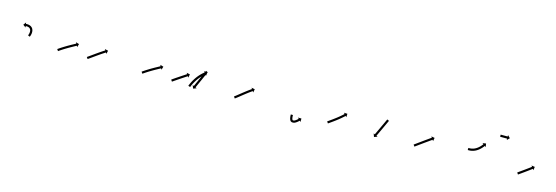

<svg xmlns="http://www.w3.org/2000/svg" viewBox="11 -1083 5063 1748"><g transform="rotate(15 2542.0 -208.5)"><path d="M201.5 -155.1C201.2 -154.6 201 -154.1 200.8 -153.6L219 -145.3C219.2 -145.8 219.4 -146.3 219.7 -146.8C219.7 -146.8 219.7 -146.9 219.7 -146.9C219.7 -146.9 219.7 -146.9 219.7 -146.9C220.4 -148.5 221 -150 221.7 -151.6C221.7 -151.6 221.7 -151.6 221.7 -151.7C221.7 -151.7 221.7 -151.8 221.7 -151.8C222.7 -154.2 223.5 -156.6 224.4 -159.1C224.4 -159.1 224.4 -159.2 224.4 -159.2C224.4 -159.3 224.4 -159.4 224.4 -159.4C225.4 -162.6 226.3 -165.8 227 -169.1C227 -169.1 227.1 -169.2 227.1 -169.3C227.1 -169.3 227.1 -169.4 227.1 -169.4C227.9 -173.3 228.5 -177.2 228.9 -181.1C228.9 -181.1 228.9 -181.2 228.9 -181.3C229 -181.4 229 -181.5 229 -181.5C229.3 -185.8 229.3 -190.1 229.2 -194.4C229.2 -194.4 229.2 -194.5 229.2 -194.7C229.2 -194.8 229.1 -195 229.1 -195C228.7 -199.4 228 -203.8 227.1 -208.2C227.1 -208.2 227 -208.3 227 -208.5C226.9 -208.7 226.9 -208.9 226.9 -208.9C225.6 -213.1 224 -217.2 222 -221.2C222 -221.2 221.9 -221.4 221.8 -221.5C221.7 -221.7 221.6 -221.9 221.6 -221.9C219.4 -225.6 216.8 -229 213.9 -232.2C213.9 -232.2 213.8 -232.4 213.6 -232.5C213.5 -232.7 213.3 -232.9 213.3 -232.9C210.2 -235.7 206.9 -238.2 203.4 -240.4C203.4 -240.4 203.3 -240.5 203.1 -240.6C202.9 -240.7 202.7 -240.8 202.7 -240.8C199.2 -242.7 195.5 -244.4 191.7 -245.7C191.7 -245.7 191.5 -245.8 191.4 -245.8C191.2 -245.9 191.1 -245.9 191.1 -245.9C187.5 -247 183.8 -247.8 180.1 -248.5C180.1 -248.5 180 -248.5 179.9 -248.6C179.8 -248.6 179.7 -248.6 179.7 -248.6C176.4 -249 173.1 -249.4 169.8 -249.6C169.8 -249.6 169.7 -249.6 169.7 -249.6C169.6 -249.6 169.5 -249.6 169.5 -249.6C167 -249.7 164.6 -249.8 162.1 -249.7C162.1 -249.7 162 -249.7 161.9 -249.7C161.8 -249.7 161.7 -249.7 161.7 -249.7C160.2 -249.6 158.7 -249.5 157.2 -249.3C157.2 -249.3 157.2 -249.3 157.1 -249.3C157.1 -249.3 157.1 -249.3 157.1 -249.3C156.5 -249.2 156 -249.2 155.5 -249.1L153.6 -262.1L134.1 -235.8L160.4 -216.3L158.5 -229.3C158.9 -229.4 159.4 -229.4 159.8 -229.5C159.8 -229.5 159.8 -229.5 159.7 -229.5C159.7 -229.5 159.6 -229.5 159.6 -229.5C160.7 -229.6 161.8 -229.7 162.9 -229.8C162.9 -229.8 162.8 -229.8 162.7 -229.8C162.6 -229.8 162.5 -229.7 162.5 -229.7C164.6 -229.8 166.7 -229.7 168.7 -229.6C168.7 -229.6 168.7 -229.6 168.6 -229.6C168.5 -229.7 168.5 -229.7 168.5 -229.7C171.3 -229.5 174.1 -229.2 176.9 -228.8C176.9 -228.8 176.8 -228.8 176.7 -228.8C176.6 -228.8 176.5 -228.8 176.5 -228.8C179.5 -228.3 182.5 -227.6 185.5 -226.7C185.5 -226.7 185.3 -226.8 185.2 -226.8C185.1 -226.9 184.9 -226.9 184.9 -226.9C187.8 -225.9 190.6 -224.6 193.4 -223.2C193.4 -223.2 193.2 -223.3 193 -223.4C192.9 -223.5 192.7 -223.6 192.7 -223.6C195.2 -222 197.6 -220.2 199.7 -218.1C199.7 -218.1 199.6 -218.3 199.4 -218.5C199.3 -218.6 199.1 -218.8 199.1 -218.8C201.1 -216.5 202.9 -214.1 204.5 -211.5C204.5 -211.5 204.4 -211.7 204.3 -211.9C204.2 -212.1 204.1 -212.3 204.1 -212.3C205.6 -209.3 206.8 -206.2 207.7 -203C207.7 -203 207.7 -203.2 207.7 -203.4C207.6 -203.6 207.6 -203.7 207.6 -203.7C208.3 -200.2 208.9 -196.7 209.2 -193.1C209.2 -193.1 209.2 -193.3 209.2 -193.4C209.2 -193.6 209.2 -193.7 209.2 -193.7C209.3 -190.1 209.3 -186.5 209 -182.9C209 -182.9 209 -183 209 -183.1C209 -183.2 209.1 -183.3 209.1 -183.3C208.7 -180 208.2 -176.6 207.5 -173.3C207.5 -173.3 207.5 -173.4 207.5 -173.5C207.6 -173.6 207.6 -173.7 207.6 -173.7C206.9 -170.8 206.2 -168 205.3 -165.2C205.3 -165.2 205.3 -165.2 205.3 -165.3C205.4 -165.3 205.4 -165.4 205.4 -165.4C204.7 -163.2 203.9 -161.1 203.1 -158.9C203.1 -158.9 203.1 -159 203.1 -159C203.1 -159.1 203.2 -159.1 203.2 -159.1C202.6 -157.7 202 -156.4 201.4 -155C201.4 -155 201.4 -155 201.4 -155.1C201.5 -155.1 201.5 -155.1 201.5 -155.1Z M491.5 -102.8C491 -102.4 490.4 -102 489.8 -101.6L501.3 -85.2C501.8 -85.6 502.4 -86 502.9 -86.4L502.9 -86.3L502.9 -86.3C504.5 -87.4 506 -88.5 507.6 -89.6L507.6 -89.6L507.6 -89.6C510 -91.2 512.4 -92.9 514.9 -94.5L514.9 -94.5L514.9 -94.5C518 -96.7 521.2 -98.8 524.4 -100.9L524.4 -100.9L524.3 -100.9C528.1 -103.4 531.9 -105.8 535.7 -108.3L535.7 -108.3L535.7 -108.3C539.9 -111 544.1 -113.7 548.4 -116.4L548.4 -116.4L548.4 -116.4C552.9 -119.2 557.5 -122 562.1 -124.9L562.1 -124.8L562.1 -124.8C566.8 -127.7 571.6 -130.6 576.4 -133.4L576.4 -133.4L576.4 -133.4C581.1 -136.2 585.9 -139 590.8 -141.8L590.7 -141.8L590.7 -141.8C595.4 -144.4 600.1 -147.1 604.8 -149.7L604.7 -149.7L604.7 -149.7C609.1 -152.2 613.5 -154.6 617.9 -157L617.9 -157L617.9 -157C621.8 -159.2 625.7 -161.3 629.7 -163.5L629.7 -163.5L629.7 -163.5C633 -165.3 636.3 -167.1 639.6 -168.9C642.2 -170.3 644.8 -171.6 647.3 -173C649 -173.9 650.6 -174.8 652.3 -175.7C652.8 -176 653.4 -176.3 654 -176.6L660.3 -165.1L669.6 -196.5L638.2 -205.8L644.5 -194.2C643.9 -193.9 643.3 -193.6 642.7 -193.3C641.1 -192.4 639.5 -191.5 637.8 -190.6C635.3 -189.2 632.7 -187.9 630.1 -186.5C626.8 -184.7 623.5 -182.9 620.1 -181L620.1 -181L620.1 -181C616.2 -178.9 612.2 -176.7 608.2 -174.5L608.2 -174.5L608.2 -174.5C603.8 -172.1 599.4 -169.6 595 -167.2L595 -167.2L594.9 -167.1C590.2 -164.5 585.5 -161.8 580.8 -159.1L580.8 -159.1L580.8 -159.1C575.9 -156.3 571.1 -153.5 566.2 -150.6L566.2 -150.6L566.2 -150.6C561.4 -147.7 556.5 -144.8 551.7 -141.9L551.7 -141.9L551.7 -141.9C547 -139.1 542.4 -136.2 537.8 -133.3L537.8 -133.3L537.7 -133.3C533.4 -130.6 529.1 -127.8 524.8 -125.1L524.8 -125.1L524.8 -125.1C521 -122.6 517.2 -120.1 513.3 -117.6L513.3 -117.6L513.3 -117.6C510.1 -115.4 506.9 -113.3 503.7 -111.1L503.7 -111.1L503.6 -111.1C501.2 -109.4 498.7 -107.7 496.3 -106.1L496.3 -106.1L496.2 -106C494.7 -105 493.1 -103.9 491.5 -102.8L491.5 -102.8Z M770.5 -102.7C769.9 -102.4 769.4 -102 768.8 -101.6L780.3 -85.2C780.8 -85.6 781.4 -86 781.9 -86.3C783.4 -87.4 785 -88.5 786.5 -89.5C788.9 -91.2 791.2 -92.9 793.6 -94.6C796.7 -96.7 799.8 -98.9 802.8 -101.1C806.5 -103.7 810.1 -106.2 813.7 -108.8C817.8 -111.7 821.9 -114.6 825.9 -117.5C830.3 -120.6 834.6 -123.7 839 -126.8C843.5 -130 848 -133.1 852.5 -136.3L852.5 -136.3L852.4 -136.3C857 -139.5 861.5 -142.7 866 -145.8L866 -145.8L866 -145.8C870.4 -148.9 874.8 -152 879.2 -155L879.2 -155L879.2 -155C883.3 -157.8 887.5 -160.6 891.6 -163.5L891.6 -163.5L891.6 -163.4C895.4 -166 899.1 -168.5 902.9 -171L902.9 -170.9L902.8 -170.9C906 -173 909.2 -175.1 912.4 -177.2L912.4 -177.2L912.4 -177.2C914.9 -178.8 917.4 -180.4 919.8 -182L919.8 -182L919.8 -181.9C921.4 -183 923 -184 924.6 -185L924.6 -185L924.6 -185C925.2 -185.3 925.8 -185.7 926.3 -186.1L933.3 -174.9L940.7 -206.8L908.7 -214.2L915.7 -203C915.2 -202.6 914.6 -202.3 914 -201.9L914 -201.9L914 -201.9C912.4 -200.9 910.7 -199.9 909.1 -198.8L909.1 -198.8L909.1 -198.8C906.6 -197.2 904.1 -195.6 901.6 -194L901.5 -194L901.5 -194C898.3 -191.9 895.1 -189.8 891.8 -187.6L891.8 -187.6L891.8 -187.6C888 -185.1 884.2 -182.6 880.5 -180L880.5 -180L880.4 -180C876.2 -177.2 872.1 -174.3 867.9 -171.5L867.9 -171.5L867.9 -171.5C863.4 -168.4 859 -165.3 854.6 -162.2L854.6 -162.2L854.6 -162.2C850 -159.1 845.5 -155.9 840.9 -152.7L840.9 -152.7L840.9 -152.7C836.4 -149.5 831.9 -146.3 827.4 -143.1C823 -140 818.7 -136.9 814.3 -133.8C810.3 -130.9 806.2 -128 802.2 -125.1C798.5 -122.5 794.9 -120 791.3 -117.4C788.2 -115.2 785.2 -113.1 782.1 -110.9C779.7 -109.2 777.4 -107.6 775 -105.9C773.5 -104.9 772 -103.8 770.5 -102.7Z M1286.5 -102.8C1286 -102.4 1285.4 -102 1284.8 -101.6L1296.3 -85.2C1296.8 -85.6 1297.4 -86 1297.9 -86.4L1297.9 -86.3L1297.9 -86.3C1299.5 -87.4 1301 -88.5 1302.6 -89.6L1302.6 -89.6L1302.6 -89.6C1305 -91.2 1307.4 -92.9 1309.9 -94.5L1309.9 -94.5L1309.9 -94.5C1313 -96.7 1316.2 -98.8 1319.4 -100.9L1319.4 -100.9L1319.3 -100.9C1323.1 -103.4 1326.9 -105.8 1330.7 -108.3L1330.7 -108.3L1330.7 -108.3C1334.9 -111 1339.1 -113.7 1343.4 -116.4L1343.4 -116.4L1343.4 -116.4C1347.9 -119.2 1352.5 -122 1357.1 -124.9L1357.1 -124.8L1357.1 -124.8C1361.8 -127.7 1366.6 -130.6 1371.4 -133.4L1371.4 -133.4L1371.4 -133.4C1376.1 -136.2 1380.9 -139 1385.8 -141.8L1385.7 -141.8L1385.7 -141.8C1390.4 -144.4 1395.1 -147.1 1399.8 -149.7L1399.7 -149.7L1399.7 -149.7C1404.1 -152.2 1408.5 -154.6 1412.9 -157L1412.9 -157L1412.9 -157C1416.8 -159.2 1420.7 -161.3 1424.7 -163.5L1424.7 -163.5L1424.7 -163.5C1428 -165.3 1431.3 -167.1 1434.6 -168.9C1437.2 -170.3 1439.8 -171.6 1442.3 -173C1444 -173.9 1445.6 -174.8 1447.3 -175.7C1447.8 -176 1448.4 -176.3 1449 -176.6L1455.3 -165.1L1464.6 -196.5L1433.2 -205.8L1439.5 -194.2C1438.9 -193.9 1438.3 -193.6 1437.7 -193.3C1436.1 -192.4 1434.5 -191.5 1432.8 -190.6C1430.3 -189.2 1427.7 -187.9 1425.1 -186.5C1421.8 -184.7 1418.5 -182.9 1415.1 -181L1415.1 -181L1415.1 -181C1411.2 -178.9 1407.2 -176.7 1403.2 -174.5L1403.2 -174.5L1403.2 -174.5C1398.8 -172.1 1394.4 -169.6 1390 -167.2L1390 -167.2L1389.9 -167.1C1385.2 -164.5 1380.5 -161.8 1375.8 -159.1L1375.8 -159.1L1375.8 -159.1C1370.9 -156.3 1366.1 -153.5 1361.2 -150.6L1361.2 -150.6L1361.2 -150.6C1356.4 -147.7 1351.5 -144.8 1346.7 -141.9L1346.7 -141.9L1346.7 -141.9C1342 -139.1 1337.4 -136.2 1332.8 -133.3L1332.8 -133.3L1332.7 -133.3C1328.4 -130.6 1324.1 -127.8 1319.8 -125.1L1319.8 -125.1L1319.8 -125.1C1316 -122.6 1312.2 -120.1 1308.3 -117.6L1308.3 -117.6L1308.3 -117.6C1305.1 -115.4 1301.9 -113.3 1298.7 -111.1L1298.7 -111.1L1298.6 -111.1C1296.2 -109.4 1293.7 -107.7 1291.3 -106.1L1291.3 -106.1L1291.2 -106C1289.7 -105 1288.1 -103.9 1286.5 -102.8L1286.5 -102.8Z M1565.3 -102.6C1564.8 -102.3 1564.3 -102 1563.9 -101.6L1575.3 -85.2C1575.8 -85.5 1576.2 -85.9 1576.7 -86.2C1578 -87.1 1579.4 -88 1580.7 -89C1582.8 -90.4 1584.8 -91.8 1586.9 -93.2C1589.6 -95.1 1592.3 -97 1594.9 -98.8C1598.1 -101 1601.3 -103.2 1604.5 -105.3L1604.5 -105.3L1604.5 -105.3C1608.1 -107.8 1611.6 -110.2 1615.2 -112.6L1615.2 -112.6L1615.2 -112.6C1619 -115.2 1622.8 -117.8 1626.6 -120.4L1626.6 -120.4L1626.6 -120.3C1630.6 -123 1634.5 -125.7 1638.5 -128.3L1638.5 -128.3L1638.5 -128.3C1642.4 -130.9 1646.4 -133.6 1650.3 -136.2C1654.2 -138.8 1658 -141.3 1661.8 -143.8C1665.4 -146.2 1669 -148.6 1672.6 -150.9C1675.9 -153 1679.1 -155.2 1682.3 -157.3C1685 -159.1 1687.7 -160.8 1690.5 -162.6C1692.6 -164 1694.7 -165.4 1696.8 -166.7C1698.1 -167.6 1699.5 -168.5 1700.8 -169.4C1701.3 -169.7 1701.8 -170 1702.3 -170.3L1709.5 -159.3L1716.2 -191.4L1684.1 -198.1L1691.3 -187.1C1690.8 -186.8 1690.4 -186.4 1689.9 -186.1C1688.5 -185.2 1687.2 -184.4 1685.8 -183.5C1683.7 -182.1 1681.6 -180.7 1679.5 -179.4C1676.8 -177.6 1674.1 -175.8 1671.3 -174C1668.1 -171.9 1664.9 -169.8 1661.6 -167.6C1658 -165.3 1654.4 -162.9 1650.8 -160.5C1647 -158 1643.1 -155.4 1639.3 -152.9C1635.3 -150.2 1631.3 -147.6 1627.4 -144.9L1627.3 -144.9L1627.3 -144.9C1623.4 -142.3 1619.4 -139.6 1615.5 -136.9L1615.4 -136.9L1615.4 -136.9C1611.6 -134.4 1607.8 -131.8 1604 -129.2L1603.9 -129.2L1603.9 -129.2C1600.4 -126.7 1596.8 -124.3 1593.2 -121.9L1593.2 -121.9L1593.2 -121.9C1590 -119.7 1586.8 -117.5 1583.6 -115.3C1580.9 -113.4 1578.2 -111.6 1575.5 -109.7C1573.4 -108.3 1571.4 -106.8 1569.3 -105.4C1568 -104.5 1566.6 -103.5 1565.3 -102.6ZM1867.6 -250.4C1867.8 -251 1868.1 -251.6 1868.4 -252.2L1850.1 -260.4C1849.9 -259.8 1849.6 -259.2 1849.3 -258.6C1848.6 -256.9 1847.8 -255.2 1847 -253.5C1845.8 -250.8 1844.7 -248.1 1843.5 -245.5C1841.9 -242 1840.4 -238.6 1838.8 -235.2C1837 -231.1 1835.2 -227 1833.4 -222.9C1831.3 -218.4 1829.3 -213.8 1827.3 -209.3C1825.1 -204.4 1822.9 -199.5 1820.8 -194.7C1818.5 -189.7 1816.3 -184.6 1814 -179.6C1811.8 -174.6 1809.5 -169.6 1807.3 -164.5C1805.1 -159.7 1802.9 -154.8 1800.8 -149.9C1798.7 -145.4 1796.7 -140.8 1794.7 -136.3C1792.8 -132.2 1791 -128.1 1789.2 -124.1C1787.6 -120.6 1786.1 -117.2 1784.6 -113.7C1783.4 -111.1 1782.2 -108.4 1781 -105.7C1780.2 -104 1779.5 -102.3 1778.7 -100.6C1778.4 -100 1778.2 -99.4 1777.9 -98.8L1765.9 -104.2L1777.6 -73.6L1808.2 -85.3L1796.2 -90.6C1796.4 -91.3 1796.7 -91.9 1797 -92.5C1797.7 -94.2 1798.5 -95.9 1799.3 -97.6C1800.5 -100.2 1801.6 -102.9 1802.8 -105.6C1804.4 -109 1805.9 -112.4 1807.4 -115.9C1809.3 -120 1811.1 -124 1812.9 -128.1C1814.9 -132.7 1817 -137.2 1819 -141.8C1821.2 -146.6 1823.4 -151.5 1825.5 -156.4C1827.8 -161.4 1830 -166.4 1832.3 -171.4C1834.5 -176.5 1836.8 -181.5 1839 -186.5C1841.2 -191.4 1843.4 -196.2 1845.5 -201.1C1847.6 -205.7 1849.6 -210.2 1851.6 -214.8C1853.5 -218.8 1855.3 -222.9 1857.1 -227C1858.6 -230.4 1860.2 -233.9 1861.7 -237.3C1862.9 -240 1864.1 -242.6 1865.3 -245.3C1866 -247 1866.8 -248.7 1867.6 -250.4ZM1729.8 -89.8C1729.5 -89.1 1729.3 -88.5 1729 -87.8L1747.7 -80.6C1747.9 -81.2 1748.2 -81.9 1748.4 -82.5L1748.4 -82.5L1748.4 -82.5C1749.1 -84.3 1749.8 -86.1 1750.6 -87.9C1750.6 -87.9 1750.6 -87.9 1750.5 -87.8C1750.5 -87.8 1750.5 -87.8 1750.5 -87.8C1751.7 -90.6 1752.9 -93.4 1754 -96.1C1754 -96.1 1754 -96.1 1754 -96.1C1754 -96.1 1754 -96.1 1754 -96.1C1755.6 -99.6 1757.2 -103.2 1758.8 -106.7C1758.8 -106.7 1758.8 -106.7 1758.8 -106.7C1758.8 -106.7 1758.8 -106.6 1758.8 -106.6C1760.8 -110.8 1762.8 -115 1764.9 -119.1C1764.9 -119.1 1764.9 -119.1 1764.9 -119C1764.9 -119 1764.9 -119 1764.9 -119C1767.3 -123.5 1769.8 -128.1 1772.3 -132.6C1772.3 -132.6 1772.3 -132.6 1772.2 -132.5C1772.2 -132.5 1772.2 -132.5 1772.2 -132.5C1775 -137.3 1777.8 -142 1780.8 -146.7C1780.8 -146.7 1780.7 -146.7 1780.7 -146.6C1780.7 -146.6 1780.7 -146.6 1780.7 -146.6C1783.8 -151.4 1787 -156.1 1790.2 -160.8C1790.2 -160.8 1790.2 -160.8 1790.2 -160.8C1790.1 -160.7 1790.1 -160.7 1790.1 -160.7C1793.5 -165.4 1796.9 -170 1800.4 -174.5C1800.4 -174.5 1800.3 -174.5 1800.3 -174.4C1800.3 -174.4 1800.3 -174.4 1800.3 -174.4C1803.7 -178.7 1807.3 -183 1810.9 -187.2C1810.9 -187.2 1810.9 -187.2 1810.8 -187.1C1810.8 -187.1 1810.8 -187.1 1810.8 -187.1C1814.3 -191 1817.8 -194.8 1821.4 -198.6C1821.4 -198.6 1821.3 -198.6 1821.3 -198.5C1821.3 -198.5 1821.3 -198.5 1821.3 -198.5C1824.5 -201.8 1827.9 -205.1 1831.3 -208.3C1831.3 -208.3 1831.2 -208.3 1831.2 -208.3C1831.2 -208.2 1831.2 -208.2 1831.2 -208.2C1834.1 -210.9 1837 -213.5 1840 -216.1C1840 -216.1 1840 -216.1 1839.9 -216.1C1839.9 -216.1 1839.9 -216.1 1839.9 -216.1C1842.2 -218 1844.6 -220 1847 -221.9C1847 -221.9 1846.9 -221.9 1846.9 -221.9C1846.9 -221.9 1846.9 -221.9 1846.9 -221.9C1848.4 -223.1 1850 -224.3 1851.5 -225.5C1851.5 -225.5 1851.5 -225.5 1851.5 -225.5C1851.5 -225.5 1851.5 -225.5 1851.5 -225.5C1852 -225.9 1852.6 -226.4 1853.2 -226.8L1861.1 -216.3L1865.6 -248.8L1833.1 -253.2L1841.1 -242.7C1840.5 -242.3 1839.9 -241.8 1839.3 -241.4C1839.3 -241.4 1839.3 -241.4 1839.3 -241.4C1839.3 -241.4 1839.3 -241.4 1839.3 -241.4C1837.7 -240.1 1836 -238.8 1834.4 -237.5C1834.4 -237.5 1834.4 -237.5 1834.4 -237.5C1834.4 -237.5 1834.3 -237.5 1834.3 -237.5C1831.9 -235.4 1829.4 -233.4 1826.9 -231.3C1826.9 -231.3 1826.9 -231.3 1826.9 -231.3C1826.9 -231.2 1826.8 -231.2 1826.8 -231.2C1823.7 -228.5 1820.6 -225.7 1817.6 -222.9C1817.6 -222.9 1817.6 -222.9 1817.5 -222.8C1817.5 -222.8 1817.5 -222.8 1817.5 -222.8C1813.9 -219.4 1810.4 -216 1807 -212.5C1807 -212.5 1807 -212.5 1807 -212.4C1806.9 -212.4 1806.9 -212.4 1806.9 -212.4C1803.1 -208.4 1799.5 -204.4 1795.8 -200.4C1795.8 -200.4 1795.8 -200.3 1795.8 -200.3C1795.8 -200.3 1795.7 -200.2 1795.7 -200.2C1792 -195.8 1788.3 -191.4 1784.6 -186.8C1784.6 -186.8 1784.6 -186.8 1784.6 -186.8C1784.6 -186.7 1784.5 -186.7 1784.5 -186.7C1780.9 -182 1777.3 -177.2 1773.9 -172.4C1773.9 -172.4 1773.8 -172.3 1773.8 -172.3C1773.8 -172.2 1773.8 -172.2 1773.8 -172.2C1770.4 -167.3 1767.1 -162.4 1763.9 -157.4C1763.9 -157.4 1763.8 -157.4 1763.8 -157.3C1763.8 -157.3 1763.8 -157.3 1763.8 -157.3C1760.7 -152.4 1757.8 -147.5 1754.9 -142.5C1754.9 -142.5 1754.9 -142.5 1754.9 -142.4C1754.9 -142.4 1754.8 -142.4 1754.8 -142.4C1752.2 -137.7 1749.7 -133 1747.2 -128.3C1747.2 -128.3 1747.2 -128.2 1747.1 -128.2C1747.1 -128.2 1747.1 -128.1 1747.1 -128.1C1744.9 -123.9 1742.8 -119.6 1740.8 -115.3C1740.8 -115.3 1740.7 -115.2 1740.7 -115.2C1740.7 -115.2 1740.7 -115.2 1740.7 -115.2C1739 -111.5 1737.3 -107.8 1735.7 -104.1C1735.7 -104.1 1735.7 -104.1 1735.7 -104.1C1735.7 -104.1 1735.7 -104 1735.7 -104C1734.4 -101.2 1733.2 -98.3 1732 -95.4C1732 -95.4 1732 -95.4 1732 -95.4C1732 -95.4 1732 -95.4 1732 -95.4C1731.3 -93.5 1730.5 -91.7 1729.8 -89.8L1729.8 -89.8Z M2157.4 -102.7C2156.9 -102.3 2156.4 -102 2155.9 -101.6L2167.3 -85.2C2167.8 -85.6 2168.3 -85.9 2168.8 -86.3L2168.9 -86.3L2168.9 -86.3C2170.3 -87.4 2171.8 -88.4 2173.3 -89.5C2173.3 -89.5 2173.3 -89.5 2173.3 -89.5C2173.3 -89.5 2173.3 -89.5 2173.3 -89.5C2175.6 -91.2 2177.9 -92.9 2180.1 -94.6C2180.1 -94.6 2180.1 -94.6 2180.2 -94.6C2180.2 -94.6 2180.2 -94.6 2180.2 -94.6C2183.1 -96.9 2186.1 -99.1 2189 -101.4L2189 -101.4L2189 -101.4C2192.5 -104.2 2196 -106.9 2199.5 -109.6L2199.5 -109.6L2199.5 -109.6C2203.4 -112.7 2207.3 -115.8 2211.2 -118.9C2215.3 -122.3 2219.5 -125.6 2223.7 -128.9C2228 -132.3 2232.3 -135.8 2236.6 -139.2L2236.6 -139.2L2236.6 -139.2C2241 -142.6 2245.3 -146 2249.7 -149.4L2249.7 -149.4L2249.7 -149.4C2253.9 -152.7 2258.2 -156 2262.4 -159.2L2262.4 -159.2L2262.4 -159.2C2266.4 -162.3 2270.4 -165.3 2274.5 -168.3L2274.4 -168.3L2274.4 -168.3C2278.1 -171 2281.7 -173.7 2285.3 -176.3L2285.3 -176.3L2285.3 -176.3C2288.4 -178.6 2291.5 -180.8 2294.6 -183L2294.6 -183L2294.6 -183C2297 -184.7 2299.4 -186.4 2301.8 -188.1L2301.8 -188.1L2301.8 -188.1C2303.3 -189.2 2304.9 -190.2 2306.5 -191.3L2306.5 -191.3L2306.5 -191.3C2307 -191.7 2307.6 -192.1 2308.1 -192.5L2315.6 -181.6L2321.6 -213.8L2289.3 -219.8L2296.8 -208.9C2296.2 -208.6 2295.7 -208.2 2295.1 -207.8L2295.1 -207.8L2295.1 -207.8C2293.5 -206.7 2291.9 -205.6 2290.4 -204.5L2290.3 -204.5L2290.3 -204.5C2287.9 -202.8 2285.4 -201 2283 -199.3L2283 -199.3L2283 -199.3C2279.8 -197 2276.7 -194.8 2273.6 -192.5L2273.5 -192.5L2273.5 -192.5C2269.8 -189.8 2266.2 -187.1 2262.5 -184.3L2262.5 -184.3L2262.5 -184.3C2258.4 -181.3 2254.4 -178.2 2250.3 -175.1L2250.3 -175.1L2250.3 -175.1C2246 -171.8 2241.7 -168.5 2237.4 -165.2L2237.4 -165.2L2237.4 -165.2C2233 -161.8 2228.6 -158.3 2224.3 -154.9L2224.2 -154.9L2224.2 -154.9C2219.9 -151.4 2215.6 -148 2211.2 -144.5C2207 -141.2 2202.9 -137.9 2198.7 -134.6C2194.8 -131.5 2190.9 -128.4 2187.1 -125.3L2187.1 -125.3L2187.1 -125.3C2183.6 -122.6 2180.2 -119.9 2176.7 -117.2L2176.7 -117.2L2176.8 -117.2C2173.9 -115 2171 -112.7 2168.1 -110.5C2168.1 -110.5 2168.1 -110.5 2168.1 -110.5C2168.1 -110.6 2168.1 -110.6 2168.1 -110.6C2165.9 -108.9 2163.7 -107.3 2161.5 -105.6C2161.5 -105.6 2161.5 -105.6 2161.5 -105.6C2161.5 -105.7 2161.5 -105.7 2161.5 -105.7C2160.1 -104.7 2158.7 -103.6 2157.3 -102.6L2157.3 -102.7Z M2718 -75.2C2718 -75.8 2718 -76.4 2718 -77L2698 -77C2698 -76.4 2698 -75.7 2698 -75.1C2698 -75.1 2698 -75.1 2698 -75.1C2698 -75.1 2698 -75.1 2698 -75.1C2698 -73.3 2698.1 -71.5 2698.1 -69.7C2698.1 -69.7 2698.1 -69.7 2698.1 -69.7C2698.1 -69.7 2698.1 -69.6 2698.1 -69.6C2698.2 -66.9 2698.3 -64.2 2698.5 -61.5C2698.5 -61.5 2698.5 -61.4 2698.5 -61.4C2698.5 -61.3 2698.5 -61.3 2698.5 -61.3C2698.8 -57.8 2699.1 -54.4 2699.6 -50.9C2699.6 -50.9 2699.6 -50.8 2699.6 -50.8C2699.6 -50.7 2699.6 -50.6 2699.6 -50.6C2700.2 -46.7 2700.9 -42.8 2701.8 -39C2701.8 -39 2701.9 -38.8 2701.9 -38.7C2701.9 -38.6 2701.9 -38.5 2701.9 -38.5C2703.1 -34.6 2704.4 -30.7 2706 -27C2706 -27 2706.1 -26.8 2706.2 -26.6C2706.3 -26.4 2706.4 -26.2 2706.4 -26.2C2708.2 -23 2710.2 -20 2712.7 -17.3C2712.7 -17.3 2713 -17.1 2713.3 -16.8C2713.6 -16.5 2713.9 -16.3 2713.9 -16.3C2716.6 -14.2 2719.7 -12.6 2722.9 -11.5C2722.9 -11.5 2723.2 -11.4 2723.5 -11.4C2723.9 -11.3 2724.2 -11.2 2724.2 -11.2C2728.2 -10.4 2732.4 -10.1 2736.5 -10C2736.5 -10 2736.8 -10 2737.1 -10C2737.4 -10.1 2737.7 -10.1 2737.7 -10.1C2741.5 -10.5 2745.3 -11.4 2749 -12.6C2749 -12.6 2749.2 -12.7 2749.4 -12.8C2749.5 -12.8 2749.7 -12.9 2749.7 -12.9C2753.6 -14.5 2757.3 -16.4 2761 -18.5C2761 -18.5 2761.1 -18.5 2761.2 -18.6C2761.2 -18.7 2761.3 -18.7 2761.3 -18.7C2764.7 -20.9 2768.1 -23.1 2771.3 -25.5C2771.3 -25.5 2771.3 -25.5 2771.4 -25.5C2771.5 -25.6 2771.5 -25.6 2771.5 -25.6C2774.3 -27.8 2777 -29.9 2779.7 -32.2C2779.7 -32.2 2779.7 -32.2 2779.7 -32.2C2779.8 -32.3 2779.8 -32.3 2779.8 -32.3C2781.9 -34.1 2783.9 -35.9 2786 -37.7C2786 -37.7 2786 -37.8 2786 -37.8C2786 -37.8 2786 -37.8 2786 -37.8C2787.3 -39 2788.6 -40.2 2789.9 -41.5L2789.9 -41.5L2790 -41.5C2790.4 -41.9 2790.9 -42.4 2791.3 -42.8L2800.5 -33.3L2801 -66.1L2768.2 -66.6L2777.4 -57.2C2777 -56.7 2776.5 -56.3 2776.1 -55.9L2776.1 -55.9L2776.1 -55.9C2774.9 -54.8 2773.7 -53.6 2772.4 -52.5C2772.4 -52.5 2772.5 -52.5 2772.5 -52.5C2772.5 -52.5 2772.5 -52.5 2772.5 -52.5C2770.6 -50.8 2768.7 -49.1 2766.7 -47.4C2766.7 -47.4 2766.8 -47.4 2766.8 -47.5C2766.8 -47.5 2766.9 -47.5 2766.9 -47.5C2764.4 -45.5 2761.9 -43.4 2759.3 -41.5C2759.3 -41.5 2759.4 -41.5 2759.4 -41.6C2759.5 -41.6 2759.5 -41.6 2759.5 -41.6C2756.6 -39.5 2753.7 -37.5 2750.7 -35.6C2750.7 -35.6 2750.8 -35.7 2750.9 -35.8C2751 -35.8 2751.1 -35.9 2751.1 -35.9C2748.1 -34.2 2745.1 -32.6 2741.9 -31.3C2741.9 -31.3 2742.1 -31.4 2742.3 -31.5C2742.5 -31.5 2742.7 -31.6 2742.7 -31.6C2740.4 -30.8 2738 -30.2 2735.6 -30C2735.6 -30 2735.9 -30 2736.2 -30C2736.5 -30 2736.8 -30 2736.8 -30C2733.9 -30.1 2730.9 -30.2 2728.1 -30.8C2728.1 -30.8 2728.4 -30.7 2728.7 -30.6C2729 -30.5 2729.4 -30.5 2729.4 -30.5C2728.2 -30.9 2727.1 -31.4 2726.1 -32.1C2726.1 -32.1 2726.4 -31.9 2726.7 -31.6C2727 -31.3 2727.3 -31.1 2727.3 -31.1C2725.9 -32.5 2724.9 -34.2 2723.9 -35.9C2723.9 -35.9 2724 -35.6 2724.1 -35.4C2724.2 -35.2 2724.3 -35 2724.3 -35C2723.1 -37.9 2722.1 -40.9 2721.2 -43.9C2721.2 -43.9 2721.2 -43.8 2721.3 -43.7C2721.3 -43.6 2721.3 -43.5 2721.3 -43.5C2720.5 -46.8 2719.9 -50.2 2719.4 -53.6C2719.4 -53.6 2719.4 -53.6 2719.4 -53.5C2719.4 -53.4 2719.4 -53.4 2719.4 -53.4C2719 -56.5 2718.7 -59.7 2718.5 -62.8C2718.5 -62.8 2718.5 -62.8 2718.5 -62.8C2718.5 -62.7 2718.5 -62.7 2718.5 -62.7C2718.3 -65.2 2718.2 -67.8 2718.1 -70.3C2718.1 -70.3 2718.1 -70.3 2718.1 -70.3C2718.1 -70.2 2718.1 -70.2 2718.1 -70.2C2718.1 -71.9 2718 -73.6 2718 -75.3C2718 -75.3 2718 -75.2 2718 -75.2C2718 -75.2 2718 -75.2 2718 -75.2Z M3035.5 -102.8C3035 -102.4 3034.4 -102 3033.9 -101.6L3045.3 -85.2C3045.8 -85.6 3046.4 -86 3046.9 -86.3C3048.5 -87.4 3050 -88.5 3051.5 -89.6C3053.9 -91.2 3056.3 -92.9 3058.7 -94.5C3061.7 -96.7 3064.8 -98.9 3067.9 -101L3067.9 -101L3067.9 -101C3071.5 -103.6 3075.2 -106.2 3078.8 -108.7L3078.8 -108.7L3078.8 -108.7C3082.8 -111.6 3086.8 -114.5 3090.8 -117.4L3090.9 -117.4L3090.9 -117.4C3095.1 -120.5 3099.4 -123.7 3103.6 -126.8L3103.7 -126.8L3103.7 -126.8C3108 -130.1 3112.4 -133.4 3116.7 -136.6L3116.7 -136.7L3116.7 -136.7C3121.1 -140 3125.3 -143.3 3129.6 -146.7C3129.6 -146.7 3129.6 -146.7 3129.6 -146.7C3129.7 -146.7 3129.7 -146.7 3129.7 -146.7C3133.8 -150 3137.9 -153.3 3142 -156.6C3142 -156.6 3142 -156.6 3142 -156.6C3142 -156.6 3142 -156.6 3142 -156.6C3145.8 -159.7 3149.6 -162.9 3153.3 -166C3153.3 -166 3153.3 -166 3153.3 -166.1C3153.4 -166.1 3153.4 -166.1 3153.4 -166.1C3156.7 -168.9 3160 -171.8 3163.4 -174.7L3163.4 -174.7L3163.4 -174.7C3166.2 -177.2 3169 -179.6 3171.8 -182.1L3171.8 -182.1L3171.8 -182.1C3173.9 -184 3176 -185.9 3178.2 -187.9L3178.2 -187.9L3178.2 -187.9C3179.5 -189.1 3180.9 -190.4 3182.3 -191.6L3182.3 -191.6L3182.3 -191.6C3182.7 -192.1 3183.2 -192.5 3183.7 -193L3192.7 -183.3L3193.9 -216.1L3161.1 -217.3L3170.1 -207.6C3169.6 -207.2 3169.1 -206.8 3168.7 -206.3L3168.7 -206.3L3168.7 -206.3C3167.3 -205.1 3166 -203.9 3164.7 -202.6L3164.7 -202.6L3164.7 -202.7C3162.6 -200.8 3160.5 -198.9 3158.4 -197L3158.4 -197L3158.4 -197C3155.7 -194.6 3153 -192.2 3150.2 -189.7L3150.2 -189.8L3150.3 -189.8C3147 -186.9 3143.7 -184.1 3140.4 -181.3C3140.4 -181.3 3140.4 -181.3 3140.4 -181.3C3140.4 -181.3 3140.4 -181.3 3140.4 -181.3C3136.7 -178.2 3133 -175.1 3129.3 -172.1C3129.3 -172.1 3129.3 -172.1 3129.3 -172.1C3129.3 -172.1 3129.3 -172.1 3129.3 -172.1C3125.3 -168.8 3121.3 -165.6 3117.2 -162.4C3117.2 -162.4 3117.2 -162.4 3117.2 -162.4C3117.3 -162.4 3117.3 -162.4 3117.3 -162.4C3113 -159.1 3108.8 -155.8 3104.6 -152.5L3104.6 -152.6L3104.6 -152.6C3100.3 -149.3 3096 -146.1 3091.7 -142.9L3091.7 -142.9L3091.7 -142.9C3087.5 -139.8 3083.3 -136.7 3079.1 -133.6L3079.1 -133.6L3079.1 -133.6C3075.1 -130.7 3071.2 -127.9 3067.2 -125L3067.2 -125L3067.2 -125C3063.6 -122.5 3060 -119.9 3056.4 -117.4L3056.4 -117.4L3056.4 -117.4C3053.3 -115.2 3050.3 -113.1 3047.2 -110.9C3044.8 -109.3 3042.5 -107.6 3040.1 -106C3038.6 -104.9 3037 -103.8 3035.5 -102.8Z M3575.4 -250.1C3575.7 -250.7 3576 -251.3 3576.2 -251.9L3558.1 -260.3C3557.8 -259.7 3557.5 -259.1 3557.3 -258.5C3556.5 -256.8 3555.7 -255.1 3554.9 -253.4C3553.7 -250.7 3552.5 -248.1 3551.2 -245.5C3549.7 -242 3548.1 -238.6 3546.5 -235.2C3544.6 -231.1 3542.7 -227.1 3540.9 -223C3538.8 -218.5 3536.7 -214 3534.6 -209.4C3532.3 -204.6 3530.1 -199.8 3527.8 -194.9C3525.5 -189.9 3523.2 -185 3520.8 -180C3518.5 -175 3516.2 -170 3513.9 -165C3511.6 -160.2 3509.3 -155.3 3507.1 -150.5C3505 -146 3502.9 -141.5 3500.7 -137C3498.8 -132.9 3497 -128.9 3495.1 -124.8C3493.5 -121.4 3491.8 -118 3490.2 -114.6C3489 -111.9 3487.8 -109.3 3486.5 -106.7C3485.7 -105 3484.9 -103.3 3484.1 -101.6C3483.9 -101 3483.6 -100.4 3483.3 -99.8L3471.4 -105.4L3482.5 -74.6L3513.3 -85.7L3501.4 -91.3C3501.7 -91.9 3502 -92.5 3502.2 -93.1C3503 -94.8 3503.8 -96.5 3504.6 -98.2C3505.9 -100.8 3507.1 -103.4 3508.3 -106.1C3510 -109.5 3511.6 -112.9 3513.2 -116.3C3515.1 -120.4 3517 -124.4 3518.9 -128.5C3521 -133 3523.1 -137.5 3525.2 -142C3527.5 -146.9 3529.7 -151.7 3532 -156.5C3534.3 -161.5 3536.6 -166.5 3539 -171.5C3541.3 -176.5 3543.6 -181.5 3546 -186.5C3548.2 -191.3 3550.5 -196.2 3552.7 -201C3554.8 -205.5 3556.9 -210.1 3559 -214.6C3560.9 -218.7 3562.8 -222.7 3564.6 -226.8C3566.2 -230.2 3567.8 -233.6 3569.4 -237.1C3570.6 -239.7 3571.8 -242.4 3573.1 -245C3573.8 -246.7 3574.6 -248.4 3575.4 -250.1Z M3850.5 -102.7C3850 -102.4 3849.4 -102 3848.9 -101.7L3860.3 -85.2C3860.8 -85.6 3861.4 -86 3861.9 -86.3L3861.9 -86.3L3861.9 -86.3C3863.4 -87.4 3864.9 -88.5 3866.4 -89.5L3866.5 -89.5L3866.5 -89.5C3868.8 -91.2 3871.2 -92.9 3873.5 -94.6L3873.5 -94.6L3873.5 -94.6C3876.6 -96.7 3879.6 -98.9 3882.7 -101.1C3886.3 -103.8 3889.9 -106.4 3893.5 -109C3897.6 -111.9 3901.6 -114.8 3905.6 -117.7C3910 -120.9 3914.3 -124 3918.6 -127.1C3923.1 -130.3 3927.5 -133.6 3932 -136.8C3936.5 -140 3941 -143.2 3945.4 -146.4C3949.8 -149.5 3954.1 -152.6 3958.4 -155.7C3962.5 -158.6 3966.6 -161.5 3970.7 -164.4C3974.3 -167 3978 -169.6 3981.6 -172.2C3984.7 -174.4 3987.8 -176.5 3990.9 -178.7C3993.3 -180.4 3995.7 -182.1 3998.1 -183.7C3999.6 -184.8 4001.2 -185.9 4002.7 -186.9C4003.3 -187.3 4003.8 -187.7 4004.3 -188.1L4011.9 -177.3L4017.7 -209.5L3985.4 -215.3L3992.9 -204.5C3992.4 -204.1 3991.8 -203.7 3991.3 -203.4C3989.7 -202.3 3988.2 -201.2 3986.6 -200.1C3984.2 -198.4 3981.8 -196.8 3979.4 -195.1C3976.3 -192.9 3973.2 -190.7 3970.1 -188.5C3966.4 -185.9 3962.8 -183.3 3959.1 -180.7C3955 -177.8 3950.9 -174.9 3946.8 -172C3942.5 -168.9 3938.1 -165.8 3933.8 -162.7C3929.3 -159.5 3924.8 -156.2 3920.3 -153C3915.8 -149.8 3911.4 -146.6 3906.9 -143.3C3902.6 -140.2 3898.2 -137.1 3893.9 -133.9C3889.9 -131 3885.9 -128.1 3881.8 -125.2C3878.2 -122.6 3874.6 -120 3871 -117.4C3868 -115.2 3864.9 -113 3861.9 -110.8L3861.9 -110.8L3861.9 -110.8C3859.6 -109.2 3857.2 -107.5 3854.9 -105.9L3854.9 -105.9L3854.9 -105.9C3853.4 -104.8 3851.9 -103.8 3850.5 -102.7L3850.5 -102.7Z M4339.9 -200.9C4339.4 -200.9 4338.9 -200.9 4338.4 -201L4337.6 -181C4338.1 -181 4338.7 -180.9 4339.2 -180.9C4339.2 -180.9 4339.3 -180.9 4339.3 -180.9C4339.3 -180.9 4339.3 -180.9 4339.3 -180.9C4341.1 -180.9 4342.8 -180.9 4344.6 -180.8C4344.6 -180.8 4344.6 -180.8 4344.6 -180.8C4344.7 -180.8 4344.7 -180.8 4344.7 -180.8C4347.4 -180.8 4350.1 -180.9 4352.9 -181C4352.9 -181 4352.9 -181 4352.9 -181C4353 -181 4353 -181 4353 -181C4356.5 -181.2 4360 -181.4 4363.4 -181.7C4363.4 -181.7 4363.5 -181.7 4363.6 -181.7C4363.6 -181.7 4363.7 -181.8 4363.7 -181.8C4367.7 -182.3 4371.7 -182.9 4375.7 -183.7C4375.7 -183.7 4375.8 -183.7 4375.8 -183.7C4375.9 -183.8 4376 -183.8 4376 -183.8C4380.4 -184.8 4384.7 -185.9 4389.1 -187.2C4389.1 -187.2 4389.2 -187.2 4389.2 -187.3C4389.3 -187.3 4389.4 -187.3 4389.4 -187.3C4394 -188.9 4398.5 -190.6 4403 -192.5C4403 -192.5 4403.1 -192.5 4403.1 -192.6C4403.2 -192.6 4403.3 -192.6 4403.3 -192.6C4407.9 -194.8 4412.4 -197.1 4416.8 -199.5C4416.8 -199.5 4416.8 -199.6 4416.9 -199.6C4417 -199.6 4417 -199.7 4417 -199.7C4421.4 -202.3 4425.7 -205.1 4429.8 -207.9C4429.8 -207.9 4429.9 -208 4430 -208C4430 -208.1 4430.1 -208.1 4430.1 -208.1C4434.1 -211.1 4438 -214.1 4441.8 -217.3C4441.8 -217.3 4441.8 -217.3 4441.9 -217.4C4441.9 -217.4 4442 -217.4 4442 -217.4C4445.5 -220.5 4448.9 -223.7 4452.3 -226.9C4452.3 -226.9 4452.3 -226.9 4452.4 -227C4452.4 -227 4452.5 -227.1 4452.5 -227.1C4455.4 -230 4458.3 -233.1 4461.2 -236.2C4461.2 -236.2 4461.2 -236.2 4461.2 -236.2C4461.3 -236.3 4461.3 -236.3 4461.3 -236.3C4463.7 -239 4466 -241.7 4468.3 -244.4C4468.3 -244.4 4468.3 -244.4 4468.3 -244.4C4468.4 -244.5 4468.4 -244.5 4468.4 -244.5C4470.1 -246.6 4471.8 -248.8 4473.5 -251C4473.5 -251 4473.5 -251 4473.6 -251C4473.6 -251 4473.6 -251.1 4473.6 -251.1C4474.7 -252.5 4475.7 -253.9 4476.8 -255.3L4476.8 -255.3L4476.8 -255.4C4477.2 -255.9 4477.6 -256.4 4477.9 -256.9L4488.6 -249.1L4483.5 -281.5L4451.2 -276.4L4461.8 -268.7C4461.4 -268.2 4461.1 -267.7 4460.7 -267.2L4460.7 -267.2L4460.7 -267.2C4459.7 -265.9 4458.7 -264.5 4457.7 -263.2C4457.7 -263.2 4457.7 -263.2 4457.7 -263.2C4457.7 -263.2 4457.7 -263.3 4457.7 -263.3C4456.1 -261.2 4454.5 -259.1 4452.9 -257.1C4452.9 -257.1 4452.9 -257.1 4452.9 -257.2C4452.9 -257.2 4452.9 -257.2 4452.9 -257.2C4450.8 -254.6 4448.6 -252.1 4446.3 -249.6C4446.3 -249.6 4446.4 -249.6 4446.4 -249.6C4446.4 -249.7 4446.5 -249.7 4446.5 -249.7C4443.8 -246.8 4441.1 -244 4438.3 -241.2C4438.3 -241.2 4438.3 -241.2 4438.4 -241.2C4438.4 -241.3 4438.4 -241.3 4438.4 -241.3C4435.3 -238.3 4432.1 -235.4 4428.8 -232.5C4428.8 -232.5 4428.9 -232.5 4428.9 -232.6C4429 -232.6 4429 -232.7 4429 -232.7C4425.5 -229.8 4421.9 -226.9 4418.2 -224.2C4418.2 -224.2 4418.3 -224.3 4418.3 -224.3C4418.4 -224.3 4418.4 -224.4 4418.4 -224.4C4414.6 -221.7 4410.7 -219.2 4406.7 -216.8C4406.7 -216.8 4406.8 -216.9 4406.9 -216.9C4407 -217 4407 -217 4407 -217C4403 -214.8 4399 -212.7 4394.8 -210.8C4394.8 -210.8 4394.9 -210.8 4395 -210.8C4395.1 -210.9 4395.2 -210.9 4395.2 -210.9C4391.2 -209.2 4387.1 -207.6 4383 -206.2C4383 -206.2 4383.1 -206.3 4383.2 -206.3C4383.3 -206.3 4383.3 -206.4 4383.3 -206.4C4379.5 -205.2 4375.5 -204.2 4371.6 -203.3C4371.6 -203.3 4371.7 -203.3 4371.7 -203.3C4371.8 -203.3 4371.9 -203.3 4371.9 -203.3C4368.3 -202.7 4364.8 -202 4361.3 -201.6C4361.3 -201.6 4361.3 -201.6 4361.4 -201.6C4361.5 -201.6 4361.6 -201.6 4361.6 -201.6C4358.4 -201.3 4355.3 -201.1 4352.1 -201C4352.1 -201 4352.1 -201 4352.2 -201C4352.2 -201 4352.3 -201 4352.3 -201C4349.7 -200.9 4347.2 -200.8 4344.6 -200.8C4344.6 -200.8 4344.6 -200.8 4344.7 -200.8C4344.7 -200.8 4344.7 -200.8 4344.7 -200.8C4343.1 -200.9 4341.5 -200.9 4339.8 -200.9C4339.8 -200.9 4339.9 -200.9 4339.9 -200.9C4339.9 -200.9 4339.9 -200.9 4339.9 -200.9ZM4591.7 -394C4591.5 -394 4591.2 -394 4591 -394V-374C4591.2 -374 4591.5 -374 4591.7 -374C4592.4 -374 4593.1 -374 4593.8 -374C4594.9 -374 4596 -374 4597.1 -374C4598.5 -374 4599.9 -374 4601.3 -374C4603 -374 4604.6 -374 4606.3 -374C4608.2 -374 4610 -374 4611.9 -374C4613.9 -374 4615.9 -374 4617.8 -374C4619.9 -374 4621.9 -374 4624 -374C4626.1 -374 4628.1 -374 4630.2 -374C4632.1 -374 4634.1 -374 4636.1 -374C4638 -374 4639.8 -374 4641.7 -374C4643.4 -374 4645 -374 4646.7 -374C4648.1 -374 4649.5 -374 4650.9 -374C4652 -374 4653.1 -374 4654.2 -374C4654.9 -374 4655.6 -374 4656.3 -374C4656.5 -374 4656.8 -374 4657 -374V-360.8L4680.2 -384L4657 -407.2V-394C4656.8 -394 4656.5 -394 4656.3 -394C4655.6 -394 4654.9 -394 4654.2 -394C4653.1 -394 4652 -394 4650.9 -394C4649.5 -394 4648.1 -394 4646.7 -394C4645 -394 4643.4 -394 4641.7 -394C4639.8 -394 4638 -394 4636.1 -394C4634.1 -394 4632.1 -394 4630.2 -394C4628.1 -394 4626.1 -394 4624 -394C4621.9 -394 4619.9 -394 4617.8 -394C4615.9 -394 4613.9 -394 4611.9 -394C4610 -394 4608.2 -394 4606.3 -394C4604.6 -394 4603 -394 4601.3 -394C4599.9 -394 4598.5 -394 4597.1 -394C4596 -394 4594.9 -394 4593.8 -394C4593.1 -394 4592.4 -394 4591.7 -394Z M4827 -101.1C4826.5 -100.7 4826.1 -100.4 4825.6 -100.1L4837.2 -83.8C4837.7 -84.1 4838.1 -84.4 4838.5 -84.8C4839.8 -85.6 4841 -86.5 4842.3 -87.4C4844.2 -88.8 4846.2 -90.2 4848.1 -91.6C4850.7 -93.4 4853.2 -95.2 4855.7 -96.9C4858.7 -99.1 4861.7 -101.2 4864.6 -103.3C4868 -105.7 4871.3 -108 4874.6 -110.4C4878.2 -112.9 4881.7 -115.5 4885.3 -118C4888.9 -120.6 4892.6 -123.2 4896.3 -125.9C4899.9 -128.5 4903.6 -131.1 4907.2 -133.8L4907.2 -133.8L4907.2 -133.8C4910.7 -136.3 4914.3 -138.9 4917.8 -141.4L4917.8 -141.5L4917.8 -141.5C4921.1 -143.9 4924.4 -146.3 4927.6 -148.7L4927.7 -148.7L4927.7 -148.7C4930.6 -150.8 4933.5 -153 4936.5 -155.2L4936.5 -155.2L4936.5 -155.2C4939 -157 4941.4 -158.8 4943.9 -160.7C4945.8 -162.1 4947.7 -163.5 4949.6 -164.9C4950.8 -165.8 4952.1 -166.8 4953.3 -167.7C4953.7 -168 4954.2 -168.3 4954.6 -168.6L4962.5 -158.1L4967.1 -190.6L4934.7 -195.2L4942.6 -184.6C4942.2 -184.3 4941.7 -184 4941.3 -183.7C4940.1 -182.8 4938.9 -181.9 4937.7 -180.9C4935.8 -179.5 4933.9 -178.1 4932 -176.7C4929.5 -174.9 4927.1 -173.1 4924.6 -171.2L4924.6 -171.2L4924.6 -171.2C4921.7 -169.1 4918.7 -166.9 4915.8 -164.8L4915.8 -164.8L4915.8 -164.8C4912.6 -162.4 4909.3 -160 4906 -157.6L4906 -157.6L4906 -157.6C4902.5 -155.1 4899 -152.5 4895.5 -150L4895.5 -150L4895.5 -150C4891.9 -147.4 4888.2 -144.7 4884.6 -142.1C4880.9 -139.5 4877.3 -136.9 4873.6 -134.3C4870.1 -131.7 4866.6 -129.2 4863 -126.7C4859.7 -124.3 4856.4 -122 4853.1 -119.6C4850.1 -117.5 4847.1 -115.4 4844.1 -113.3C4841.6 -111.5 4839.1 -109.7 4836.6 -107.9C4834.6 -106.5 4832.7 -105.1 4830.7 -103.7C4829.5 -102.8 4828.2 -102 4827 -101.1Z"/></g></svg>

Font: FRB American Cursive Just Arrows
Style: Bold Italic
Weight: 700
Italic angle: -25°
Version: Version 2.0;Modular Font Editor K font №1